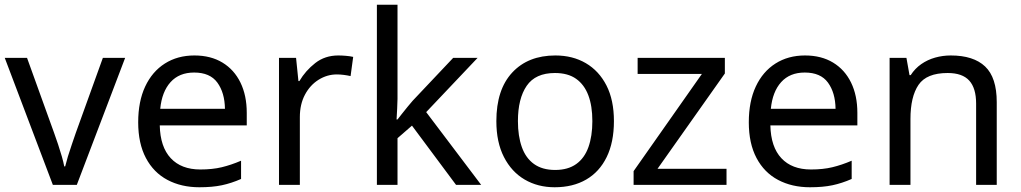

<svg xmlns="http://www.w3.org/2000/svg" viewBox="-20 -780 4306 810"><path d="M203 0 0 -536H94L208 -220Q216 -198 225 -171Q234 -144 241 -119.5Q248 -95 251 -78H255Q259 -95 266.5 -120Q274 -145 283.5 -172Q293 -199 300 -220L414 -536H508L304 0Z M800 -546Q869 -546 918.5 -516Q968 -486 994.5 -431.5Q1021 -377 1021 -304V-251H654Q656 -160 700.5 -112.5Q745 -65 825 -65Q876 -65 915.5 -74.5Q955 -84 997 -102V-25Q956 -7 916 1.5Q876 10 821 10Q745 10 686.5 -21Q628 -52 595.5 -113.5Q563 -175 563 -264Q563 -352 592.5 -415Q622 -478 675.5 -512Q729 -546 800 -546ZM799 -474Q736 -474 699.5 -433.5Q663 -393 656 -321H929Q928 -389 897 -431.5Q866 -474 799 -474Z M1407 -546Q1422 -546 1439.5 -544.5Q1457 -543 1470 -540L1459 -459Q1446 -462 1430.5 -464Q1415 -466 1401 -466Q1360 -466 1324 -443.5Q1288 -421 1266.5 -380.5Q1245 -340 1245 -286V0H1157V-536H1229L1239 -438H1243Q1269 -482 1310 -514Q1351 -546 1407 -546Z M1657 -363Q1657 -347 1655.5 -321Q1654 -295 1653 -276H1657Q1663 -284 1675 -299Q1687 -314 1699.5 -329.5Q1712 -345 1721 -355L1892 -536H1995L1778 -307L2010 0H1904L1718 -250L1657 -197V0H1570V-760H1657Z M2570 -269Q2570 -180 2539.5 -117.5Q2509 -55 2453 -22.5Q2397 10 2320 10Q2249 10 2193.5 -22.5Q2138 -55 2106 -117.5Q2074 -180 2074 -269Q2074 -402 2141 -474Q2208 -546 2323 -546Q2396 -546 2451.5 -513.5Q2507 -481 2538.5 -419.5Q2570 -358 2570 -269ZM2165 -269Q2165 -206 2181.5 -159.5Q2198 -113 2233 -88Q2268 -63 2322 -63Q2376 -63 2411 -88Q2446 -113 2462.5 -159.5Q2479 -206 2479 -269Q2479 -333 2462 -378Q2445 -423 2410.5 -447.5Q2376 -472 2321 -472Q2239 -472 2202 -418Q2165 -364 2165 -269Z M3045 0H2653V-58L2941 -468H2670V-536H3038V-470L2754 -68H3045Z M3376 -546Q3445 -546 3494.5 -516Q3544 -486 3570.5 -431.5Q3597 -377 3597 -304V-251H3230Q3232 -160 3276.5 -112.5Q3321 -65 3401 -65Q3452 -65 3491.5 -74.5Q3531 -84 3573 -102V-25Q3532 -7 3492 1.5Q3452 10 3397 10Q3321 10 3262.5 -21Q3204 -52 3171.5 -113.5Q3139 -175 3139 -264Q3139 -352 3168.5 -415Q3198 -478 3251.5 -512Q3305 -546 3376 -546ZM3375 -474Q3312 -474 3275.5 -433.5Q3239 -393 3232 -321H3505Q3504 -389 3473 -431.5Q3442 -474 3375 -474Z M3991 -546Q4087 -546 4136 -499.5Q4185 -453 4185 -349V0H4098V-343Q4098 -408 4069 -440Q4040 -472 3978 -472Q3889 -472 3855 -422Q3821 -372 3821 -278V0H3733V-536H3804L3817 -463H3822Q3840 -491 3866.5 -509.5Q3893 -528 3925 -537Q3957 -546 3991 -546Z"/></svg>

Font: Noto Sans Meetei Mayek
Style: Regular
Weight: 400
Designer: Monotype Design Team and Neelakash Kshetrimayum
Foundry: Monotype Imaging Inc.
Version: Version 2.002